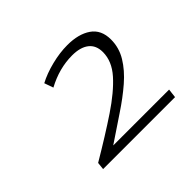

<svg xmlns="http://www.w3.org/2000/svg" viewBox="-100 -912 683 683"><g transform="rotate(-45 242.0 -570.0)"><path d="M76 -369 79 -397Q167 -449 232 -492.5Q297 -536 333.5 -577Q370 -618 370 -664Q370 -698 347.5 -715.5Q325 -733 284 -733Q219 -733 156 -699L144 -733Q176 -750 218 -760.5Q260 -771 298 -771Q354 -771 388 -747.5Q422 -724 422 -675Q422 -634 400.5 -598.5Q379 -563 342 -531Q305 -499 258 -468Q211 -437 161 -403H442L438 -369Z"/></g></svg>

Font: Georama Expanded Light
Style: Italic
Weight: 300
Width: 7
Italic angle: -9°
Designer: Jean-Baptiste Levee
Foundry: Production Type
Version: Version 1.000